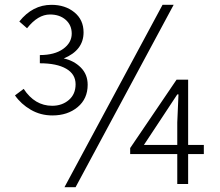

<svg xmlns="http://www.w3.org/2000/svg" viewBox="-20 -762 910 795"><path d="M92 -645 60 -673Q115 -742 193 -742Q250 -742 288 -711Q326 -680 326 -628Q326 -554 244 -520Q286 -511 314.5 -482.5Q343 -454 343 -411Q343 -353 301.5 -318.5Q260 -284 197 -284Q148 -284 107.5 -307.5Q67 -331 42 -367L78 -394Q124 -324 196 -324Q237 -324 265 -348Q293 -372 293 -413Q293 -455 254 -477.5Q215 -500 145 -500V-534Q206 -534 241.5 -559.5Q277 -585 277 -623Q277 -658 252 -680Q227 -702 187 -702Q137 -702 92 -645ZM653 -742H699L293 13H247ZM576 -162H714V-255L719 -371H714L654 -280ZM824 -162V-124H759V0H714V-124H519V-149L711 -432H759V-162Z"/></svg>

Font: Noto Sans Korean Light
Style: Regular
Weight: 300
Designer: Ryoko NISHIZUKA  (kana & ideographs); Paul D. Hunt (Latin, Greek & Cyrillic); Wenlong ZHANG  (bopomofo); Sandoll Communi
Foundry: Adobe Systems Incorporated
Version: Version 1.000;PS 1;hotconv 1.0.78;makeotf.lib2.5.61930